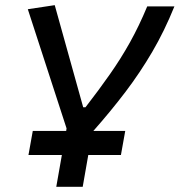

<svg xmlns="http://www.w3.org/2000/svg" viewBox="-20 -718 690 738"><path d="M89.4 -122.1 106 -214.8H234.4L235.8 -224.6L86.9 -682.6L190.4 -698.2L299.8 -305.7H308.6Q360.4 -372.6 402.3 -432.4Q444.3 -492.2 479.5 -555.2Q514.6 -618.2 545.9 -693.4H650.4Q612.3 -599.1 565.4 -519Q518.6 -439 462.2 -364.7Q405.8 -290.5 338.9 -214.8H461.4L444.8 -122.1H319.3L297.9 0H196.3L217.8 -122.1Z"/></svg>

Font: Cascadia Mono
Style: Italic
Weight: 400
Italic angle: -10°
Monospace: yes
Designer: Aaron Bell
Foundry: Saja Typeworks
Version: Version 2404.023; ttfautohint (v1.8.4)